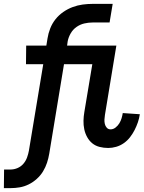

<svg xmlns="http://www.w3.org/2000/svg" viewBox="-56 -755 743 990"><path d="M-36 215 -35 119H-1Q17 119 34.5 111.5Q52 104 64.5 89.5Q77 75 83.5 57Q90 39 93 22L167 -424H78L79 -520H183L189 -557Q193 -583 203 -608.5Q213 -634 230 -655.5Q247 -677 270 -693Q293 -709 318.5 -718.5Q344 -728 370 -731.5Q396 -735 421 -735H525L509 -639H421Q400 -639 378.5 -634Q357 -629 338.5 -616Q320 -603 308.5 -583Q297 -563 293 -542L290 -520H544L485 -162Q483 -150 482.5 -138.5Q482 -127 484.5 -116Q487 -105 494.5 -96.5Q502 -88 514 -88Q528 -88 540 -97.5Q552 -107 559.5 -119.5Q567 -132 571 -145.5Q575 -159 577 -172L665 -166Q662 -145 655 -124.5Q648 -104 638 -84.5Q628 -65 614.5 -47.5Q601 -30 582.5 -17Q564 -4 543 2Q522 8 502 8Q479 8 457.5 2.5Q436 -3 420 -16Q404 -29 393.5 -48Q383 -67 378.5 -88.5Q374 -110 374.5 -132.5Q375 -155 379 -178L420 -424H274L198 37Q194 61 186.5 84Q179 107 166 128.5Q153 150 133.5 167.5Q114 185 91.5 196Q69 207 45.5 211Q22 215 -1 215Z"/></svg>

Font: Iosevka Custom
Style: Bold Italic
Weight: 700
Italic angle: -9°
Designer: Belleve Invis
Foundry: Belleve Invis
Version: Version 30.3.1; ttfautohint (v1.8.3)